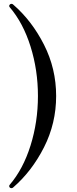

<svg xmlns="http://www.w3.org/2000/svg" viewBox="-20 -881 403 1002"><path d="M28 90Q28 86 31 83Q101 1 139.5 -122Q178 -245 178 -380Q178 -515 139.5 -638Q101 -761 31 -843Q28 -846 28 -850Q28 -854 31.5 -857.5Q35 -861 40 -861Q45 -861 49 -857Q146 -773 209.5 -648Q273 -523 273 -380Q273 -237 209.5 -112Q146 13 49 97Q45 101 40 101Q35 101 31.5 98Q28 95 28 90Z"/></svg>

Font: Shippori Mincho
Style: Regular
Weight: 400
Designer: FONTDASU
Foundry: FONTDASU / Google Inc. / but / Adobe
Version: Version 3.110; ttfautohint (v1.8.3)